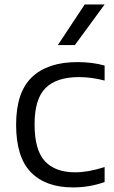

<svg xmlns="http://www.w3.org/2000/svg" viewBox="-20 -828 510 858"><path d="M306.5 9.5Q184 9.5 118 -58.2Q52 -126 52 -271Q52 -415.5 122.5 -483Q193 -550.5 326 -550.5Q357.5 -550.5 388.8 -546.8Q420 -543 447.5 -535V-468Q418.5 -475.5 390.5 -479.5Q362.5 -483.5 333 -483.5Q233 -483.5 183.8 -434.8Q134.5 -386 134.5 -272.5Q134.5 -157 180.8 -107.5Q227 -58 316 -58Q344.5 -58 376.2 -63.5Q408 -69 447.5 -81.5V-14.5Q380 9.5 306.5 9.5ZM238.5 -626.5 358.5 -808H447.5L314.5 -626.5Z"/></svg>

Font: Encode Sans Semi Expanded
Style: Regular
Weight: 400
Width: 6
Designer: Multiple Designers
Foundry: Impallari Type
Version: Version 3.000; ttfautohint (v1.8.3) -l 8 -r 50 -G 200 -x 14 